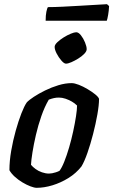

<svg xmlns="http://www.w3.org/2000/svg" viewBox="-20 -897 541 917"><path d="M155 0Q144 0 125.5 -7Q107 -14 87 -26Q67 -38 50.5 -53Q34 -68 25 -84Q25 -128 33.5 -177Q42 -226 55 -272.5Q68 -319 82 -355Q96 -391 108 -408Q118 -419 141.5 -434.5Q165 -450 195.5 -465Q226 -480 259 -490Q292 -500 322 -500Q336 -500 356.5 -492Q377 -484 398 -471.5Q419 -459 434.5 -446.5Q450 -434 453 -425Q453 -395 445 -350Q437 -305 424.5 -256.5Q412 -208 397.5 -166.5Q383 -125 369 -102Q343 -69 306.5 -46.5Q270 -24 230.5 -12Q191 0 155 0ZM214 -68Q221 -68 229 -69.5Q237 -71 246.5 -74Q256 -77 264 -81Q275 -95 287 -125Q299 -155 310 -192.5Q321 -230 329.5 -269.5Q338 -309 343 -341.5Q348 -374 348 -393Q337 -404 323 -412Q309 -420 293 -425.5Q277 -431 261 -431Q249 -431 237.5 -428.5Q226 -426 213 -421Q193 -387 177.5 -342.5Q162 -298 151.5 -252.5Q141 -207 135 -169Q129 -131 128 -110Q136 -100 149.5 -90Q163 -80 180.5 -74Q198 -68 214 -68ZM295 -593Q286 -593 273 -608Q260 -623 250.5 -641.5Q241 -660 241 -673Q241 -683 253.5 -695Q266 -707 283.5 -718Q301 -729 318 -736Q335 -743 344 -743Q355 -743 366.5 -728.5Q378 -714 386 -694.5Q394 -675 394 -662Q394 -652 382.5 -640Q371 -628 354 -617.5Q337 -607 321 -600Q305 -593 295 -593ZM198 -798Q198 -824 201.5 -841Q205 -858 209 -863Q239 -863 279.5 -865Q320 -867 362 -869.5Q404 -872 438.5 -874Q473 -876 491 -877L501 -868Q500 -846 496.5 -826Q493 -806 490 -798Z"/></svg>

Font: Texturina 12pt SemiBold
Style: Italic
Weight: 600
Italic angle: -11°
Version: Version 1.002